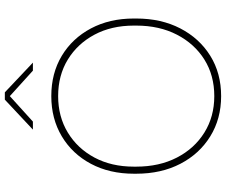

<svg xmlns="http://www.w3.org/2000/svg" viewBox="-92 -856 957 814"><g transform="rotate(-90 387.0 -448.5)"><path d="M387 10Q291 10 216.5 -36Q142 -82 100 -163Q58 -244 58 -350V-360Q58 -463 100 -542Q142 -621 216.5 -665.5Q291 -710 387 -710Q484 -710 558 -665.5Q632 -621 674 -542Q716 -463 716 -360V-350Q716 -244 674 -163Q632 -82 558 -36Q484 10 387 10ZM387 -19Q475 -19 542 -61Q609 -103 647.5 -177.5Q686 -252 686 -350V-360Q686 -455 647.5 -527Q609 -599 542 -640Q475 -681 387 -681Q300 -681 232.5 -640Q165 -599 126.5 -527Q88 -455 88 -360V-350Q88 -252 126.5 -177.5Q165 -103 232.5 -61Q300 -19 387 -19ZM245 -788 372 -907H403L529 -788H495L378 -894H396L279 -788Z"/></g></svg>

Font: SUSE Thin
Style: Regular
Weight: 250
Designer: Rene Bieder
Foundry: SUSE
Version: Version 1.000